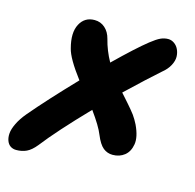

<svg xmlns="http://www.w3.org/2000/svg" viewBox="-107 -686 836 824"><g transform="rotate(15 311.0 -274.5)"><path d="M34.2 40Q19.5 40 8.5 32.7Q-2.4 25.4 -7.8 11Q-13.2 -3.4 -11.7 -22.2Q-10.3 -41 2.2 -66.7Q14.6 -92.3 37.1 -119.1Q105.5 -200.2 219.2 -318.8Q157.7 -399.9 147.9 -441.9Q130.4 -507.3 150.9 -546.6Q171.4 -585.9 215.8 -585.9Q242.7 -585.9 262.2 -568.6Q281.7 -551.3 289.1 -522Q301.3 -473.1 327.1 -426.8Q416.5 -514.2 465.8 -553.2Q491.7 -573.7 508.1 -581.3Q524.4 -588.9 542 -588.9Q556.2 -588.9 568.6 -580.3Q581.1 -571.8 588.1 -557.1Q595.2 -542.5 595.7 -524.7Q596.2 -506.8 585.2 -485.8Q574.2 -464.8 551.8 -446.8Q501.5 -402.8 410.2 -315.9Q415 -310.5 428.5 -295.4Q441.9 -280.3 447 -274.4Q452.1 -268.6 462.6 -256.1Q473.1 -243.7 478.5 -236.1Q483.9 -228.5 490.2 -218Q496.6 -207.5 501 -198.2Q524.4 -148.4 518.8 -115Q513.2 -81.5 491.5 -64.2Q469.7 -46.9 439 -46.9Q415.5 -46.9 397.2 -61.5Q378.9 -76.2 362.8 -115.2Q349.1 -150.4 305.2 -210.9Q181.6 -83 121.1 -4.9Q100.1 21 79.8 30.5Q59.6 40 34.2 40Z"/></g></svg>

Font: Shantell Sans Irregular Bouncy
Style: Italic
Weight: 600
Italic angle: -11.31°
Designer: Stephen Nixon, Anya Danilova, Shantell Martin
Foundry: Arrow Type
Version: Version 1.006;[9816181b4]